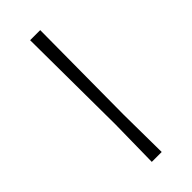

<svg xmlns="http://www.w3.org/2000/svg" viewBox="-212 -676 713 713"><g transform="rotate(-45 144.5 -319.5)"><path d="M171 -639 168 -197 170 0H118L121 -194L118 -639Z"/></g></svg>

Font: Alegreya Sans Light
Style: Regular
Weight: 300
Designer: Juan Pablo del Peral
Foundry: Huerta Tipografica
Version: Version 2.007